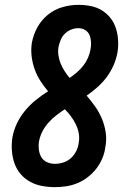

<svg xmlns="http://www.w3.org/2000/svg" viewBox="-20 -763 540 791"><path d="M206 8Q179 8 152.5 3Q126 -2 103.5 -14.5Q81 -27 64.5 -46.5Q48 -66 39.5 -90.5Q31 -115 29 -142Q27 -169 31 -196Q36 -225 49 -253Q62 -281 82 -305.5Q102 -330 126.5 -350Q151 -370 178 -387Q161 -407 146.5 -429.5Q132 -452 123 -477Q114 -502 110.5 -529.5Q107 -557 111 -585Q117 -619 133.5 -649.5Q150 -680 177 -702Q204 -724 237 -733.5Q270 -743 303 -743Q329 -743 354 -738Q379 -733 399.5 -720.5Q420 -708 435 -689Q450 -670 457.5 -646.5Q465 -623 466.5 -597.5Q468 -572 464 -547Q459 -520 448 -494.5Q437 -469 420 -446Q403 -423 381.5 -404Q360 -385 337 -369Q356 -347 372.5 -323.5Q389 -300 400 -273.5Q411 -247 415.5 -217.5Q420 -188 414 -157Q411 -133 401.5 -110.5Q392 -88 377 -68.5Q362 -49 342 -33.5Q322 -18 299 -8.5Q276 1 252.5 4.5Q229 8 206 8ZM267 -442Q283 -453 297.5 -465.5Q312 -478 323.5 -493Q335 -508 342.5 -525Q350 -542 353 -560Q356 -575 355 -590.5Q354 -606 348.5 -619Q343 -632 330.5 -639.5Q318 -647 302 -647Q288 -647 273 -641Q258 -635 247 -624Q236 -613 230 -598.5Q224 -584 221 -569Q218 -551 221 -533Q224 -515 230.5 -499.5Q237 -484 246.5 -469.5Q256 -455 267 -442ZM206 -88Q223 -88 240.5 -93.5Q258 -99 271.5 -111Q285 -123 293.5 -139.5Q302 -156 304 -173Q308 -194 304.5 -213.5Q301 -233 292.5 -250.5Q284 -268 272.5 -283.5Q261 -299 247 -313Q229 -301 211.5 -287.5Q194 -274 179.5 -257.5Q165 -241 155 -222Q145 -203 141 -182Q138 -165 140 -147.5Q142 -130 150 -116Q158 -102 173.5 -95Q189 -88 206 -88Z"/></svg>

Font: Iosevka Gothic
Style: Bold Italic
Weight: 700
Italic angle: -9°
Monospace: yes
Designer: Belleve Invis
Foundry: Belleve Invis
Version: Version 15.5.1; ttfautohint (v1.8.4)